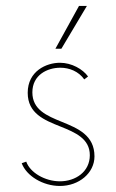

<svg xmlns="http://www.w3.org/2000/svg" viewBox="-20 -615 389 643"><path d="M165.5 -451.7H185.5L271 -595.2H244.6ZM180.7 7.8C244.6 7.8 296.4 -35.6 296.4 -91.3C296.4 -162.1 240.7 -185.1 187 -207C136.7 -227.5 88.4 -247.6 88.4 -305.7C88.4 -364.3 138.7 -388.2 182.1 -388.2C212.4 -388.2 243.2 -376 262.2 -349.1L274.9 -358.9C257.3 -383.3 220.2 -404.8 180.7 -404.8C135.3 -404.8 72.8 -377 72.8 -304.2C72.8 -234.9 128.4 -212.9 182.1 -191.4C231.9 -171.4 280.8 -150.9 280.8 -95.2C280.8 -39.6 232.9 -7.8 180.7 -7.8C130.4 -7.8 80.6 -37.1 67.9 -73.7L52.7 -68.4C68.8 -25.4 124 7.8 180.7 7.8Z"/></svg>

Font: Now Thin
Style: Regular
Weight: 100
Designer: Alfredo Marco Pradil
Foundry: Alfredo Marco Pradil
Version: Version 1.200;hotconv 1.0.109;makeotfexe 2.5.65596